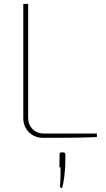

<svg xmlns="http://www.w3.org/2000/svg" viewBox="-20 -710 547 989"><path d="M125 -690V-104Q125 -68 148 -45Q171 -22 207 -22H479V-4Q410 -1 340.5 -0.5Q271 0 202 0Q158 0 129 -29Q100 -58 100 -102V-690ZM305 75Q311 75 313.5 77.5Q316 80 317 86L316 144Q315 168 311 200.5Q307 233 300 259L289 255Q291 228 291.5 208Q292 188 292 153Q284 153 286 144L287 86Q286 80 288.5 77.5Q291 75 297 75Z"/></svg>

Font: Exo 2 Thin
Style: Regular
Weight: 250
Designer: Natanael Gama
Foundry: Natanael Gama
Version: Version 2.010